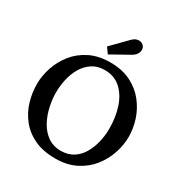

<svg xmlns="http://www.w3.org/2000/svg" viewBox="-213 -1094 1204 1268"><g transform="rotate(30 388.5 -460.0)"><path d="M389 16Q294 16 227.5 -16Q161 -48 119 -101.5Q77 -155 58 -220Q39 -285 39 -350Q39 -413 60.5 -477.5Q82 -542 125 -596Q168 -650 234 -683Q300 -716 389 -716Q480 -716 546 -683Q612 -650 655 -595.5Q698 -541 718.5 -477Q739 -413 739 -350Q739 -288 717.5 -223.5Q696 -159 653 -105Q610 -51 544 -17.5Q478 16 389 16ZM397 -46Q452 -47 491 -72.5Q530 -98 554 -140.5Q578 -183 589.5 -233Q601 -283 601 -332Q601 -421 576.5 -494.5Q552 -568 502.5 -611.5Q453 -655 379 -654Q324 -653 285.5 -626.5Q247 -600 222.5 -557.5Q198 -515 187 -464Q176 -413 176 -364Q176 -314 188 -259Q200 -204 226 -155.5Q252 -107 294.5 -76.5Q337 -46 397 -46ZM347 -753 316 -796 432 -914Q456 -937 481 -936Q506 -935 519 -917Q532 -898 524.5 -874Q517 -850 490 -833Z"/></g></svg>

Font: Lora SemiBold
Style: Regular
Weight: 600
Designer: Olga Karpushina, Alexei Vanyashin (Cyrillic)
Foundry: Cyreal
Version: Version 3.011; ttfautohint (v1.8.4.7-5d5b)